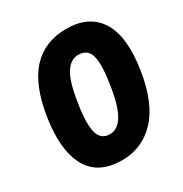

<svg xmlns="http://www.w3.org/2000/svg" viewBox="-169 -845 938 984"><g transform="rotate(-30 300.0 -352.5)"><path d="M273 11Q132 11 76.5 -90Q21 -191 49 -373Q77 -550 155 -633Q233 -716 359 -716Q494 -716 553.5 -621Q613 -526 583 -337Q555 -161 473.5 -75Q392 11 273 11ZM285 -136Q331 -136 362 -186.5Q393 -237 410 -347Q424 -433 421 -481.5Q418 -530 399 -550Q380 -570 347 -570Q301 -570 270.5 -522Q240 -474 223 -364Q209 -279 212 -229Q215 -179 233.5 -157.5Q252 -136 285 -136Z"/></g></svg>

Font: Mulish Black
Style: Italic
Weight: 900
Italic angle: -9°
Designer: Vernon Adams
Foundry: Vernon Adams
Version: Version 3.603; ttfautohint (v1.8.3)